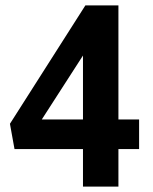

<svg xmlns="http://www.w3.org/2000/svg" viewBox="-20 -695 569 715"><path d="M289 0V-572H343L113 -215L93 -250H498V-140H34L17 -234L298 -675H421V0Z"/></svg>

Font: Yaldevi ExtraLight
Style: Regular
Weight: 200
Designer: Sol Matas, Rajitha Manaperi, Kosala Senevirathne
Foundry: Mooniak
Version: Version 1.100